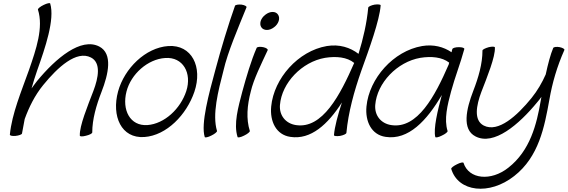

<svg xmlns="http://www.w3.org/2000/svg" viewBox="-20 -841 3562 1205"><path d="M218 -781C254 -668 207 -532 162 -402C114 -267 55 -128 42 3C40 10 56 14 77 12C98 10 117 3 118 -3C124 -33 129 -63 135 -94C162 -168 198 -242 251 -307C342 -419 460 -527 551 -480C615 -447 598 -354 566 -270C530 -176 478 -50 481 10C480 16 498 17 519 11C541 6 559 -3 559 -10C559 -92 584 -179 617 -264C661 -377 689 -504 603 -549C488 -608 331 -476 213 -333C201 -317 189 -302 178 -286C188 -323 200 -360 213 -398C264 -542 325 -719 295 -819C294 -824 276 -821 254 -810C233 -800 217 -787 218 -781Z M886 19C1026 9 1151 -121 1200 -265C1253 -421 1184 -562 1036 -552C893 -542 761 -412 721 -267C679 -112 741 29 886 19ZM774 -267C802 -376 907 -470 1017 -477C1128 -485 1186 -383 1149 -269C1113 -159 1013 -64 905 -56C796 -49 744 -151 774 -267Z M1455 -805C1413 -687 1367 -535 1331 -400C1292 -257 1239 -63 1265 19C1266 24 1285 21 1306 10C1327 0 1343 -13 1342 -19C1311 -122 1349 -269 1383 -400C1409 -514 1474 -664 1527 -795C1530 -801 1516 -809 1496 -812C1477 -814 1458 -811 1455 -805Z M1729 -709C1734 -724 1732 -739 1725 -749C1718 -760 1706 -766 1691 -766C1676 -766 1660 -760 1646 -749C1632 -739 1621 -724 1616 -709C1612 -694 1613 -680 1620 -670C1627 -659 1640 -653 1655 -653C1670 -653 1686 -659 1700 -670C1714 -680 1724 -694 1729 -709ZM1591 -541C1556 -461 1526 -358 1501 -267C1475 -168 1445 -63 1471 19C1472 24 1491 21 1512 10C1533 0 1549 -13 1548 -19C1524 -94 1531 -180 1554 -267C1571 -342 1620 -440 1660 -526C1663 -532 1651 -541 1632 -545C1613 -549 1595 -547 1591 -541Z M2291 -793C2282 -697 2260 -600 2230 -503C2178 -543 2110 -565 2031 -552C1851 -521 1699 -349 1682 -173C1673 -79 1713 5 1802 18C1931 38 2038 -61 2126 -198C2100 -119 2080 -44 2076 7C2075 13 2092 15 2114 12C2135 8 2153 0 2154 -7C2166 -136 2202 -267 2248 -398C2297 -534 2362 -712 2369 -807C2370 -813 2353 -815 2331 -812C2310 -808 2292 -800 2291 -793ZM1837 -56C1773 -66 1732 -116 1737 -182C1748 -321 1875 -453 2020 -478C2090 -489 2158 -483 2203 -446C2115 -245 2004 -30 1837 -56Z M2789 -19C2766 -93 2788 -181 2811 -267C2835 -356 2870 -444 2894 -533C2896 -540 2881 -545 2860 -545C2839 -545 2821 -540 2819 -533C2817 -527 2815 -520 2814 -513C2764 -547 2701 -564 2629 -552C2449 -521 2297 -349 2280 -173C2271 -79 2311 5 2400 18C2543 40 2659 -84 2753 -245C2727 -150 2699 -32 2712 19C2714 24 2732 21 2753 10C2775 0 2791 -13 2789 -19ZM2435 -56C2371 -66 2330 -116 2335 -182C2346 -321 2473 -453 2618 -478C2687 -489 2754 -483 2799 -448C2798 -444 2797 -440 2796 -436C2710 -238 2600 -30 2435 -56Z M3008 -524C3008 -441 2983 -355 2950 -270C2906 -156 2878 -29 2964 15C3079 75 3236 -58 3353 -201C3362 -211 3370 -222 3378 -233C3377 -225 3375 -218 3374 -211C3348 -59 3307 104 3171 211C3062 298 2922 285 2889 181C2887 176 2869 179 2848 190C2827 200 2810 213 2812 219C2856 365 3052 386 3207 264C3362 143 3397 -44 3428 -216C3446 -320 3476 -424 3522 -527C3525 -533 3512 -541 3493 -545C3473 -549 3455 -546 3452 -540C3435 -500 3419 -439 3405 -374C3382 -322 3353 -272 3316 -226C3225 -114 3107 -7 3016 -53C2952 -86 2969 -179 3001 -264C3037 -357 3089 -484 3086 -543C3087 -549 3069 -550 3048 -545C3026 -539 3008 -530 3008 -524Z"/></svg>

Font: Nupuram Light Oblique
Style: Regular
Weight: 300
Designer: Santhosh Thottingal (santhosh.thottingal@gmail.com)
Foundry: SMC
Version: Version 1.000